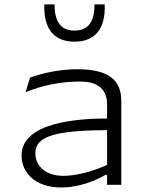

<svg xmlns="http://www.w3.org/2000/svg" viewBox="-20 -818 660 850"><path d="M517 0V-371C517 -464 460.5 -511.5 322 -511.5C244.5 -511.5 168.5 -494.5 113 -474.5L93 -410C170 -441 250 -457 335.5 -457C403 -457 454 -431.5 454 -355V-293.5C324 -293 75.5 -277 75.5 -129.5C75.5 -55.5 133 12 252.5 12C298.5 12 370.5 0 446.5 -43.5H454V0ZM136.5 -139C136.5 -170 149 -201 215.5 -220.5C275 -238 380.5 -241.5 454 -242V-88C382 -54.5 307.5 -39.5 261 -39.5C180 -39.5 136.5 -85 136.5 -139ZM176.5 -798.5C172 -693 217.5 -633.5 310 -633.5C402.5 -633.5 448 -693 443.5 -798.5H398.5C398.5 -726.5 374 -682.5 310 -682.5C246 -682.5 221.5 -726.5 221.5 -798.5Z"/></svg>

Font: Monaspace Argon ExtraLight
Style: Regular
Weight: 200
Designer: Riley Cran & the Lettermatic Team
Foundry: Lettermatic
Version: Version 1.000 (Monaspace Argon)